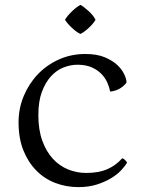

<svg xmlns="http://www.w3.org/2000/svg" viewBox="-20 -751 589 786"><path d="M498 -414Q492 -403 474.5 -391Q457 -379 431 -376Q428 -393 419.5 -412.5Q411 -432 395 -448.5Q379 -465 355 -475.5Q331 -486 297 -486Q269 -486 240.5 -475Q212 -464 189 -439Q166 -414 151.5 -375Q137 -336 137 -280Q137 -220 153 -175.5Q169 -131 196 -101.5Q223 -72 258.5 -57.5Q294 -43 333 -43Q384 -43 419.5 -58.5Q455 -74 480 -103Q486 -102 492 -96Q498 -90 500 -85Q492 -71 475.5 -53.5Q459 -36 434 -21Q409 -6 376 4.5Q343 15 301 15Q251 15 206.5 -2Q162 -19 128.5 -53Q95 -87 75.5 -136Q56 -185 56 -250Q56 -307 77 -357.5Q98 -408 134.5 -446.5Q171 -485 221 -507.5Q271 -530 329 -530Q377 -530 409 -516.5Q441 -503 460.5 -484.5Q480 -466 489 -446Q498 -426 498 -414ZM371 -670Q362 -654 343 -636.5Q324 -619 309 -612Q294 -619 275 -636.5Q256 -654 246 -670Q256 -687 275 -705Q294 -723 309 -731Q324 -723 343.5 -705Q363 -687 371 -670Z"/></svg>

Font: Gotu
Style: Regular
Weight: 400
Designer: Sarang Kulkarni & Kailash Malviya
Foundry: Ek Type
Version: Version 2.320;hotconv 1.0.109;makeotfexe 2.5.65596; ttfautoh